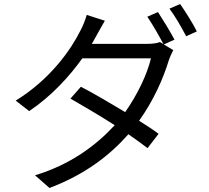

<svg xmlns="http://www.w3.org/2000/svg" viewBox="-20 -866 1040 954"><path d="M875 -846 822 -823C850 -786 882 -730 905 -686L958 -710C940 -747 901 -809 875 -846ZM765 -806 712 -783C739 -743 771 -687 792 -647L775 -657C759 -651 737 -648 709 -648H436C440 -655 444 -660 447 -667L457 -685C468 -704 485 -736 501 -763L411 -792C404 -767 390 -732 379 -713C334 -622 232 -473 58 -366L125 -314C238 -390 325 -487 389 -576H730C711 -496 663 -396 602 -309C522 -357 442 -404 382 -435L330 -376C386 -344 470 -295 550 -244C458 -144 330 -48 154 5L226 68C405 0 526 -95 618 -199C657 -172 688 -149 713 -130L768 -201C743 -220 711 -241 671 -266C743 -366 791 -476 818 -564C823 -580 833 -602 841 -617L794 -645L847 -669C826 -709 789 -769 765 -806Z"/></svg>

Font: Spoqa Han Sans Neo
Style: Regular
Weight: 400
Designer: [Spoqa Han Sans Neo] Dong-huui Kim ___ Younghwa Kang ___ Yujin Lee ___ [Noto Sans] Ryoko NISHIZUKA ____ (kana & ideograp
Foundry: Spoqa (http://www.spoqa-han-sans.com)
Version: Version 1.100;hotconv 1.0.109;makeotfexe 2.5.65596